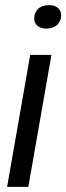

<svg xmlns="http://www.w3.org/2000/svg" viewBox="-20 -731 259 751"><path d="M90.8 0H7.8L98.1 -516.1H181.2ZM160.2 -619.1Q139.2 -619.1 126.5 -630.1Q113.8 -641.1 113.8 -658.2Q113.8 -681.6 128.9 -696.3Q144 -710.9 171.9 -710.9Q193.8 -710.9 206.5 -700Q219.2 -689 219.2 -671.9Q219.2 -648.4 203.6 -633.8Q188 -619.1 160.2 -619.1Z"/></svg>

Font: Creato Display
Style: Italic
Weight: 400
Italic angle: -10°
Version: Version 1.000